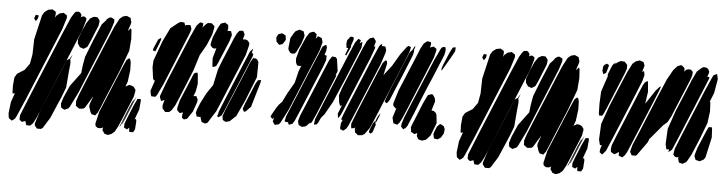

<svg xmlns="http://www.w3.org/2000/svg" viewBox="-43 -709 3811 1007"><g transform="rotate(5 1863.0 -205.5)"><path d="M624 -397 619 -335 578 -225 514 -72 495 -25 483 2 470 19 465 17 451 14 444 2 435 -26 437 -39 452 -81 413 -17 404 -11 390 -10H382L376 -15L365 -23V-29L364 -46L375 -79L401 -143L500 -382L530 -453L554 -498L570 -511L581 -514L590 -516L606 -509L611 -507L612 -501L617 -485L614 -472L602 -437L617 -453L621 -445ZM259 -417 100 -33 61 57 53 72 44 79 36 84 30 79 21 72 19 64 17 46 24 -13 41 -61 37 -60 29 -58 28 -67 27 -98 31 -143 37 -153 43 -163 52 -169 81 -187 106 -222 115 -272 117 -351 147 -480 158 -498 170 -507 177 -512 194 -515 199 -516 209 -510 217 -505 218 -496 216 -474 222 -485 238 -498 251 -501 259 -503 268 -497 277 -491 278 -478ZM365 -423 193 -8 166 56 150 87 135 102 124 101H115L112 93L109 81V80L98 83L90 86L83 80L77 75V69L78 51L123 -60L262 -395L300 -483L316 -508L322 -514L337 -516L345 -512L353 -500L351 -488L358 -492L367 -494L380 -486V-475ZM512 -431 373 -94 334 -15 327 -6 314 0 307 3 299 -1 289 -7 288 -13 286 -27 297 -62 325 -125 378 -196 383 -239 391 -283 427 -375 463 -460 484 -483 487 -489 491 -494V-491L498 -498L509 -501L517 -497L527 -492V-477ZM447 -452 415 -373 403 -346 398 -336 379 -324 374 -326 359 -331 355 -338 347 -349 346 -371 359 -407 382 -460 400 -486 418 -496H429L438 -495L445 -486L450 -479V-471ZM127 -462 117 -447 112 -454 107 -461 112 -474 114 -480 130 -478ZM664 -98 613 25 595 67 580 94 564 108 553 112 545 115 534 112 526 109 520 99 515 92 517 78V75L514 80L503 83H490L478 75L475 62L490 -2L584 -229L600 -266L609 -285L622 -296L629 -288L632 -273L633 -233L625 -172L615 -146L628 -153L633 -156L647 -154L659 -148L669 -134V-126ZM313 -198 306 -114 286 -62 237 52 202 108 193 114H181H172L167 108L159 97V87L179 26L274 -202L296 -256L311 -266L312 -265L315 -273L325 -288L320 -276L314 -261L317 -254V-238ZM670 -79 629 22 618 47 613 53 618 40 631 8 666 -78 678 -98ZM685 73 676 89H661H656L655 83L654 68V67L643 77L635 73L627 70V64V49L640 15L667 -51L680 -78L684 -87L701 -88L702 -77L698 -33L678 22L685 18L688 29ZM648 -36 630 8 608 60 601 69 604 62 615 35 646 -42 660 -73 665 -80 663 -72Z M1138 -430 1090 -315 1080 -295 1070 -290 1062 -288 1060 -296 1058 -335 1073 -387 1061 -385 1051 -389 1041 -401 1042 -412 1049 -443 1071 -494 1081 -512 1086 -519 1101 -524 1107 -526 1117 -519 1124 -515 1125 -504 1126 -494 1122 -485 1130 -484H1142L1145 -474L1148 -464L1146 -456ZM1045 -457 1021 -400 989 -344 963 -261 905 -119 885 -72 867 -43 855 -33 841 -32H833L828 -39L819 -49L818 -66L826 -94L814 -89L808 -87L805 -95L800 -107L801 -115L830 -193L931 -436L959 -497L977 -516L985 -514L993 -512V-500L990 -489L1009 -510L1018 -516H1029H1038L1044 -510L1053 -502L1052 -491ZM927 -454 813 -176 784 -116 776 -106 761 -107H755L752 -115L748 -135L767 -192L761 -191L756 -201L748 -260L750 -295L788 -399L823 -471L863 -503L875 -509L889 -508H894L896 -502L900 -491L906 -496H916L927 -497L930 -489L934 -477ZM1230 -367 1102 -60 1061 5 1049 11 1035 6 1029 4 1027 -4 1022 -17 1024 -23 1023 -21 1009 -22H1001L999 -30L995 -41L999 -57L1013 -92L1041 -147L1073 -194L1091 -278L1110 -327L1139 -396L1159 -445L1173 -474L1186 -490L1200 -491H1205L1208 -486L1214 -473L1212 -463L1207 -446L1222 -447L1231 -444L1242 -432L1243 -421ZM765 -407 780 -417V-407L774 -389L763 -362L755 -343L750 -345L742 -348L744 -358ZM1255 -334 1157 -98 1141 -59 1131 -39 1115 -28 1108 -33 1112 -46 1113 -50 1115 -59 1141 -123 1219 -312 1250 -386 1266 -403 1263 -391 1260 -383 1264 -378 1269 -372 1266 -362ZM1298 -255 1246 -124 1208 -43 1176 -13 1162 -9 1156 -7 1146 -12 1139 -16 1138 -22 1136 -36 1146 -64 1166 -113 1233 -273 1255 -327 1264 -344 1268 -350V-351L1269 -352L1275 -359L1272 -351L1281 -353L1290 -349L1299 -335ZM979 -46 952 -6 936 -1 925 -9V-24L928 -37L919 -35L911 -32L901 -42L896 -47V-59L906 -99L953 -211L963 -236L968 -246L975 -250L985 -252L988 -242L992 -194L985 -153L975 -127L984 -128L990 -129L992 -124L999 -111L997 -97ZM1320 -231 1281 -98 1256 -72 1246 -68 1238 -84 1241 -92 1249 -114 1294 -222 1305 -240 1321 -242Z M1477 -387 1481 -396 1470 -394 1461 -398 1452 -410 1449 -420 1455 -475 1472 -504 1479 -513 1499 -523 1521 -516 1528 -495 1526 -484 1515 -451 1494 -408 1486 -397 1482 -396ZM2214 -439 2094 -148 2075 -104 2064 -83 2053 -71 2048 -72 2032 -77 2030 -85 2025 -106 2041 -157 2037 -155 2031 -161 2023 -170V-181L2044 -250L2117 -425L2139 -479L2154 -507L2172 -521L2183 -519L2191 -518L2193 -506L2188 -489L2202 -494L2208 -496L2216 -490L2223 -485V-475ZM1412 -102 1424 -120 1440 -137 1441 -138 1466 -188 1498 -243 1513 -305 1526 -338 1522 -333 1507 -334 1502 -335 1500 -340 1495 -351 1494 -371 1507 -419 1537 -487 1550 -507 1556 -513 1569 -517 1575 -519 1583 -513 1590 -508V-495L1587 -482L1594 -491L1599 -497L1609 -493L1619 -489L1622 -478L1625 -468L1614 -425L1479 -100L1441 -27L1434 -19L1421 -16L1413 -14L1408 -21L1401 -31L1405 -47L1406 -52L1399 -44L1387 -54L1391 -65ZM1883 -408 1778 -155 1762 -116 1752 -94 1741 -78 1740 -83 1737 -101 1755 -147 1746 -143 1739 -161 1735 -198 1748 -238 1816 -403 1840 -460 1856 -494 1870 -510 1880 -513 1890 -516 1898 -505 1903 -498 1902 -490 1895 -467 1903 -471 1901 -458ZM1748 -412 1752 -422 1762 -449H1760L1752 -450V-455L1750 -471L1753 -490L1769 -510L1781 -509L1786 -506V-495L1775 -462L1776 -456L1755 -410ZM2291 -426 2267 -385 2260 -374 2258 -382 2265 -404 2294 -473 2305 -494 2309 -500 2323 -502V-496L2322 -482L2315 -468ZM1831 -457 1761 -287 1706 -159 1668 -92 1653 -74V-76L1640 -48L1633 -37L1626 -35L1618 -33V-39L1621 -62L1654 -143L1766 -413L1795 -481L1811 -502L1824 -496L1823 -490L1819 -479L1828 -485L1833 -487V-481ZM2257 -432 2213 -326 2197 -289 2164 -209 2136 -139 2107 -70 2093 -50 2095 -55 2096 -59 2087 -49 2081 -55 2074 -63 2075 -78 2086 -112 2105 -159 2217 -427 2246 -488 2251 -495 2262 -499 2269 -498 2272 -487 2270 -468 2267 -462 2269 -461 2266 -454ZM1417 -440 1405 -436 1400 -434 1392 -442 1384 -450 1383 -458 1381 -472 1391 -490 1406 -495 1411 -496 1422 -490 1429 -486 1430 -477 1432 -466 1429 -458ZM2090 -409 2052 -316 2026 -255 2002 -196 1989 -178 1977 -185 1980 -198 1997 -243 2065 -408 2083 -450 2092 -463 2097 -466 2104 -480 2111 -492V-481L2106 -470H2107V-460L2103 -442ZM2037 -441 2068 -482 2076 -488 2084 -485 2089 -483 2088 -477 2083 -455 2054 -384 1934 -94 1912 -43 1887 -8 1874 0 1861 1 1852 2 1846 -4 1836 -11 1835 -16 1833 -31 1835 -39 1831 -34 1820 -32 1815 -31 1813 -37 1812 -55 1838 -122 1926 -334 1949 -388 1963 -402 1970 -399 1972 -385 1958 -324 1998 -375ZM1938 -378 1817 -88 1797 -41 1787 -26 1773 -15 1762 -20 1757 -22 1756 -30 1758 -53 1766 -72 1765 -71 1757 -73 1760 -81 1766 -98 1794 -167 1897 -415 1923 -474 1933 -485 1938 -484 1937 -476 1936 -473 1937 -475H1945L1955 -474L1957 -469L1961 -455L1959 -442ZM1639 -340 1535 -90 1515 -44 1505 -28 1487 -21 1481 -31 1483 -37 1480 -34 1469 -35 1463 -36 1464 -42 1468 -63 1498 -135 1602 -386 1627 -445 1640 -454H1647L1650 -442L1648 -424L1641 -403L1653 -399L1652 -390V-376ZM1699 -267 1626 -90 1606 -46 1598 -37V-43L1576 -21L1560 -17L1555 -16L1545 -21L1538 -25L1536 -31L1533 -45L1535 -53L1542 -76L1565 -130L1642 -316L1667 -375L1677 -391L1682 -398L1690 -397L1700 -396L1708 -387L1717 -324L1708 -300L1712 -302L1710 -294ZM2258 -97 2232 -30 2210 -6 2195 -1 2190 1 2178 -2 2170 -4 2166 -11 2160 -21 2161 -26V-37L2152 -32L2146 -30L2136 -36L2128 -40V-46L2125 -62L2129 -75L2141 -104L2177 -193L2193 -227L2200 -240L2216 -245L2221 -247L2227 -242L2237 -227L2240 -210L2225 -160L2227 -161L2238 -159L2249 -150L2253 -142ZM1916 -12 1908 -19 1910 -30 1924 -65 1934 -79 1936 -76 1942 -92 1948 -106 1960 -124 1957 -111 1943 -77 1937 -72 1941 -61 1927 -20ZM2287 -24 2271 -13 2263 -14 2251 -16 2248 -30 2246 -39 2249 -49 2261 -79 2276 -94 2284 -92 2297 -84 2303 -69 2302 -60 2300 -46Z M2983 -397 2978 -335 2937 -225 2873 -72 2854 -25 2842 2 2829 19 2824 17 2810 14 2803 2 2794 -26 2796 -39 2811 -81 2772 -17 2763 -11 2749 -10H2741L2735 -15L2724 -23V-29L2723 -46L2734 -79L2760 -143L2859 -382L2889 -453L2913 -498L2929 -511L2940 -514L2949 -516L2965 -509L2970 -507L2971 -501L2976 -485L2973 -472L2961 -437L2976 -453L2980 -445ZM2618 -417 2459 -33 2420 57 2412 72 2403 79 2395 84 2389 79 2380 72 2378 64 2376 46 2383 -13 2400 -61 2396 -60 2388 -58 2387 -67 2386 -98 2390 -143 2396 -153 2402 -163 2411 -169 2440 -187 2465 -222 2474 -272 2476 -351 2506 -480 2517 -498 2529 -507 2536 -512 2553 -515 2558 -516 2568 -510 2576 -505 2577 -496 2575 -474 2581 -485 2597 -498 2610 -501 2618 -503 2627 -497 2636 -491 2637 -478ZM2724 -423 2552 -8 2525 56 2509 87 2494 102 2483 101H2474L2471 93L2468 81V80L2457 83L2449 86L2442 80L2436 75V69L2437 51L2482 -60L2621 -395L2659 -483L2675 -508L2681 -514L2696 -516L2704 -512L2712 -500L2710 -488L2717 -492L2726 -494L2739 -486V-475ZM2871 -431 2732 -94 2693 -15 2686 -6 2673 0 2666 3 2658 -1 2648 -7 2647 -13 2645 -27 2656 -62 2684 -125 2737 -196 2742 -239 2750 -283 2786 -375 2822 -460 2843 -483 2846 -489 2850 -494V-491L2857 -498L2868 -501L2876 -497L2886 -492V-477ZM2806 -452 2774 -373 2762 -346 2757 -336 2738 -324 2733 -326 2718 -331 2714 -338 2706 -349 2705 -371 2718 -407 2741 -460 2759 -486 2777 -496H2788L2797 -495L2804 -486L2809 -479V-471ZM2486 -462 2476 -447 2471 -454 2466 -461 2471 -474 2473 -480 2489 -478ZM3023 -98 2972 25 2954 67 2939 94 2923 108 2912 112 2904 115 2893 112 2885 109 2879 99 2874 92 2876 78V75L2873 80L2862 83H2849L2837 75L2834 62L2849 -2L2943 -229L2959 -266L2968 -285L2981 -296L2988 -288L2991 -273L2992 -233L2984 -172L2974 -146L2987 -153L2992 -156L3006 -154L3018 -148L3028 -134V-126ZM2672 -198 2665 -114 2645 -62 2596 52 2561 108 2552 114H2540H2531L2526 108L2518 97V87L2538 26L2633 -202L2655 -256L2670 -266L2671 -265L2674 -273L2684 -288L2679 -276L2673 -261L2676 -254V-238ZM3029 -79 2988 22 2977 47 2972 53 2977 40 2990 8 3025 -78 3037 -98ZM3044 73 3035 89H3020H3015L3014 83L3013 68V67L3002 77L2994 73L2986 70V64V49L2999 15L3026 -51L3039 -78L3043 -87L3060 -88L3061 -77L3057 -33L3037 22L3044 18L3047 29ZM3007 -36 2989 8 2967 60 2960 69 2963 62 2974 35 3005 -42 3019 -73 3024 -80 3022 -72Z M3314 -412 3266 -294 3187 -104 3156 -31 3143 -15 3137 -9 3130 -14 3123 -20V-25L3125 -39L3131 -56L3127 -57L3121 -58L3119 -65L3114 -86L3118 -168L3153 -266L3203 -386L3231 -452L3254 -497L3270 -511L3283 -515L3291 -518L3301 -514L3311 -511L3314 -503L3318 -493L3316 -485L3310 -465L3308 -459L3318 -464L3320 -454L3322 -443ZM3645 -414 3529 -134 3500 -66 3481 -51 3483 -57 3485 -67V-66H3477L3471 -65L3469 -71L3464 -92L3468 -173L3501 -269L3542 -367L3571 -438L3594 -486L3618 -507L3628 -512L3644 -510L3652 -504L3659 -490L3656 -477L3650 -461L3651 -463H3656L3663 -461L3660 -451ZM3548 -401 3496 -276 3481 -239 3464 -208 3443 -190 3394 -132 3379 -114 3378 -115 3370 -94 3319 -23 3313 -18H3301H3292L3289 -23L3282 -36L3284 -46L3291 -72L3323 -148L3397 -328L3441 -431L3469 -481L3489 -504L3508 -512L3514 -510L3528 -498L3529 -479L3533 -485L3539 -491L3553 -494L3563 -492L3573 -482L3572 -466L3566 -445ZM3219 -445 3141 -256 3127 -224 3121 -213 3115 -211 3103 -212 3101 -223 3100 -274 3103 -338 3132 -424 3129 -425 3132 -436 3146 -471 3152 -483 3166 -496 3165 -490 3164 -486 3172 -495 3184 -502 3192 -506 3203 -505 3213 -504 3219 -497 3227 -489V-480V-468ZM3107 -429 3100 -447 3101 -456 3103 -471 3108 -478 3121 -486 3132 -479 3131 -472 3121 -438ZM3681 -283 3673 -222 3642 -140 3604 -49 3586 -17 3580 -8 3571 -3 3562 3 3553 1 3542 -2 3538 -15 3536 -23 3537 -31 3528 -28 3518 -31 3509 -41 3510 -49 3514 -72 3540 -137 3645 -390 3678 -465 3683 -474 3693 -479 3701 -482 3702 -477 3707 -455 3694 -381 3675 -334 3678 -333 3679 -323ZM3348 -357 3339 -296 3338 -293 3388 -368 3406 -388 3413 -392 3412 -387 3408 -374 3385 -317 3286 -79 3266 -32 3255 -14 3243 -3 3238 -5 3224 -11V-19V-30L3207 -19L3200 -16L3182 -26L3180 -41L3183 -62L3201 -107L3300 -347L3317 -387L3327 -405L3341 -414L3344 -405ZM3702 -147 3678 -40 3670 -29 3657 -22 3650 -18 3634 -22 3628 -23 3626 -28 3620 -43 3622 -54 3632 -87 3669 -175 3678 -194 3682 -201H3690H3698L3700 -190Z"/></g></svg>

Font: Rubik Marker Hatch
Style: Regular
Weight: 400
Designer: Hubert and Fischer, NaN
Foundry: Hubert & Fischer, NaN
Version: Version 2.200